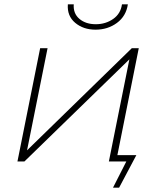

<svg xmlns="http://www.w3.org/2000/svg" viewBox="-20 -740 733 880"><path d="M498 120 559 0H479L573 -468L92 0H60L164 -519H198L104 -51L584 -519H616L518 -29H605L526 120ZM418 -604Q362 -604 324.5 -635.5Q287 -667 291 -720H318Q315 -678 344 -653.5Q373 -629 419 -629Q464 -629 498.5 -653Q533 -677 539 -720H566Q558 -666 516 -635Q474 -604 418 -604Z"/></svg>

Font: Montserrat ExtraLight
Style: Italic
Weight: 200
Italic angle: -11.3°
Designer: Julieta Ulanovsky
Foundry: Julieta Ulanovsky
Version: Version 9.000; ttfautohint (v1.8.4.7-5d5b)